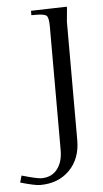

<svg xmlns="http://www.w3.org/2000/svg" viewBox="-122 -500 422 783"><g transform="rotate(-5 89.0 -108.5)"><path d="M10 249Q-10 249 -70 232L-62 204Q1 222 18 222Q60 222 83 192.5Q106 163 106 115V-391Q106 -427 97.5 -435.5Q89 -444 53 -444H35V-462L182 -466V-458Q177 -408 177 -405V80Q177 156 131 202.5Q85 249 10 249Z"/></g></svg>

Font: Foglihten068fMac
Style: Regular
Weight: 500
Designer: gluk (gluksza@wp.pl)
Foundry: gluk (gluksza@wp.pl)
Version: Version 0.68